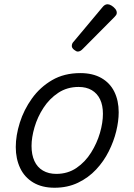

<svg xmlns="http://www.w3.org/2000/svg" viewBox="-20 -862 629 901"><path d="M236 19Q177 19 136 -5.5Q95 -30 74.5 -73.5Q54 -117 54 -172Q54 -226 73 -286.5Q92 -347 130 -400Q168 -453 224.5 -486Q281 -519 357 -519Q415 -519 455.5 -496Q496 -473 516.5 -431.5Q537 -390 537 -335Q537 -294 525.5 -246.5Q514 -199 490.5 -152Q467 -105 431 -66.5Q395 -28 346 -4.5Q297 19 236 19ZM244 -46Q298 -46 339 -74Q380 -102 407.5 -146Q435 -190 449 -238Q463 -286 463 -328Q463 -368 449.5 -396Q436 -424 410.5 -439Q385 -454 349 -454Q295 -454 253.5 -426.5Q212 -399 184 -356Q156 -313 142 -265Q128 -217 128 -177Q128 -136 141.5 -106.5Q155 -77 181.5 -61.5Q208 -46 244 -46ZM345 -620Q338 -620 327.5 -628.5Q317 -637 317 -646Q317 -652 319 -657Q321 -662 326 -667L459 -826Q466 -835 472 -838.5Q478 -842 485 -842Q493 -842 503 -836Q513 -830 520.5 -821Q528 -812 528 -802Q528 -796 525 -791.5Q522 -787 517 -782L369 -633Q357 -620 345 -620Z"/></svg>

Font: Playwrite DK Loopet Light
Style: Regular
Weight: 300
Version: Version 1.003